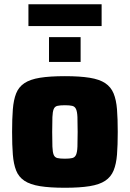

<svg xmlns="http://www.w3.org/2000/svg" viewBox="-20 -877 612 905"><path d="M286 8Q215 8 168.5 0.5Q122 -7 95 -25Q68 -43 56 -73.5Q44 -104 40.5 -148.5Q37 -193 37 -255Q37 -317 40.5 -361.5Q44 -406 56 -436.5Q68 -467 95 -485Q122 -503 168.5 -510.5Q215 -518 286 -518Q356 -518 402.5 -510.5Q449 -503 476 -485Q503 -467 515.5 -436.5Q528 -406 531.5 -361.5Q535 -317 535 -255Q535 -193 531.5 -148.5Q528 -104 515.5 -73.5Q503 -43 476 -25Q449 -7 402.5 0.5Q356 8 286 8ZM286 -129Q308 -129 320.5 -132Q333 -135 338.5 -147.5Q344 -160 345 -186Q346 -212 346 -255Q346 -300 345 -325Q344 -350 338.5 -362.5Q333 -375 320.5 -378Q308 -381 286 -381Q263 -381 250.5 -378Q238 -375 233 -362.5Q228 -350 227 -325Q226 -300 226 -255Q226 -212 227 -186Q228 -160 233 -147.5Q238 -135 250.5 -132Q263 -129 286 -129ZM211 -585V-702H360V-585ZM114 -754V-857H459V-754Z"/></svg>

Font: Saira Thin ExtraBold
Style: Regular
Weight: 800
Version: Version 1.101